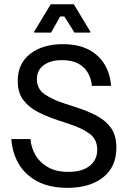

<svg xmlns="http://www.w3.org/2000/svg" viewBox="-20 -870 607 902"><path d="M297.5 12.5Q213.3 12.5 155.8 -17.9Q98.3 -48.3 67.9 -100.4Q37.5 -152.5 33.3 -216.7H123.3Q125.8 -178.3 145.8 -142.9Q165.8 -107.5 204.6 -85Q243.3 -62.5 301.7 -62.5Q365 -62.5 400.8 -90.4Q436.7 -118.3 436.7 -166.7Q436.7 -215 402.1 -240.8Q367.5 -266.7 315 -284.2L252.5 -305Q205 -320.8 161.7 -342.1Q118.3 -363.3 90.8 -398.3Q63.3 -433.3 63.3 -490Q63.3 -571.7 122.1 -617.1Q180.8 -662.5 274.2 -662.5Q350 -662.5 399.2 -635.4Q448.3 -608.3 473.3 -564.2Q498.3 -520 501.7 -466.7H411.7Q409.2 -497.5 394.6 -525Q380 -552.5 350 -570Q320 -587.5 270.8 -587.5Q217.5 -587.5 185.4 -563.8Q153.3 -540 153.3 -498.3Q153.3 -451.7 190.4 -426.7Q227.5 -401.7 279.2 -385L342.5 -364.2Q390 -349.2 432.1 -327.5Q474.2 -305.8 500.4 -270.4Q526.7 -235 526.7 -175.8Q526.7 -85.8 464.2 -36.7Q401.7 12.5 297.5 12.5ZM140.8 -716.7V-721.7L218.3 -850H326.7L404.2 -721.7V-716.7H330L282.5 -792.5H262.5L220 -716.7Z"/></svg>

Font: Familjen Grotesk GF
Style: Regular
Weight: 400
Designer: Anders Wikstroem, Jonas Baeckman, Matilda Gysing, Kristian Moeller
Foundry: Familjen STHLM AB
Version: Version 2.000; Beta; Release 4; Build 6